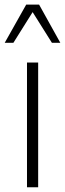

<svg xmlns="http://www.w3.org/2000/svg" viewBox="-22 -793 275 813"><path d="M92.3 0V-528.3H139.6V0ZM-2 -611.8 88.9 -773.4H143.6L233.4 -611.8H197.8L116.2 -741.7L34.7 -611.8Z"/></svg>

Font: Comme Thin
Style: Regular
Weight: 250
Version: Version 1.000;gftools[0.9.27]